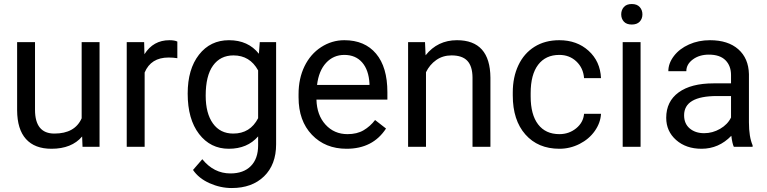

<svg xmlns="http://www.w3.org/2000/svg" viewBox="-20 -741 3873 969"><path d="M394.5 -52.2Q341.8 9.8 239.7 9.8Q155.3 9.8 111.1 -39.3Q66.9 -88.4 66.4 -184.6V-528.3H156.7V-187Q156.7 -66.9 254.4 -66.9Q357.9 -66.9 392.1 -144V-528.3H482.4V0H396.5Z M875 -447.3Q854.5 -450.7 830.6 -450.7Q741.7 -450.7 710 -375V0H619.6V-528.3H707.5L709 -467.3Q753.4 -538.1 835 -538.1Q861.3 -538.1 875 -531.2Z M927.2 -268.6Q927.2 -392.1 984.4 -465.1Q1041.5 -538.1 1135.7 -538.1Q1232.4 -538.1 1286.6 -469.7L1291 -528.3H1373.5V-12.7Q1373.5 89.8 1312.7 148.9Q1252 208 1149.4 208Q1092.3 208 1037.6 183.6Q982.9 159.2 954.1 116.7L1001 62.5Q1059.1 134.3 1143.1 134.3Q1209 134.3 1245.8 97.2Q1282.7 60.1 1282.7 -7.3V-52.7Q1228.5 9.8 1134.8 9.8Q1042 9.8 984.6 -64.9Q927.2 -139.6 927.2 -268.6ZM1018.1 -258.3Q1018.1 -168.9 1054.7 -117.9Q1091.3 -66.9 1157.2 -66.9Q1242.7 -66.9 1282.7 -144.5V-385.7Q1241.2 -461.4 1158.2 -461.4Q1092.3 -461.4 1055.2 -410.2Q1018.1 -358.9 1018.1 -258.3Z M1729 9.8Q1621.6 9.8 1554.2 -60.8Q1486.8 -131.3 1486.8 -249.5V-266.1Q1486.8 -344.7 1516.8 -406.5Q1546.9 -468.3 1600.8 -503.2Q1654.8 -538.1 1717.8 -538.1Q1820.8 -538.1 1877.9 -470.2Q1935.1 -402.3 1935.1 -275.9V-238.3H1577.1Q1579.1 -160.2 1622.8 -112.1Q1666.5 -64 1733.9 -64Q1781.7 -64 1814.9 -83.5Q1848.1 -103 1873 -135.3L1928.2 -92.3Q1861.8 9.8 1729 9.8ZM1717.8 -463.9Q1663.1 -463.9 1626 -424.1Q1588.9 -384.3 1580.1 -312.5H1844.7V-319.3Q1840.8 -388.2 1807.6 -426Q1774.4 -463.9 1717.8 -463.9Z M2125 -528.3 2127.9 -461.9Q2188.5 -538.1 2286.1 -538.1Q2453.6 -538.1 2455.1 -349.1V0H2364.7V-349.6Q2364.3 -406.7 2338.6 -434.1Q2313 -461.4 2258.8 -461.4Q2214.8 -461.4 2181.6 -438Q2148.4 -414.6 2129.9 -376.5V0H2039.6V-528.3Z M2803.2 -64Q2851.6 -64 2887.7 -93.3Q2923.8 -122.6 2927.7 -166.5H3013.2Q3010.7 -121.1 2981.9 -80.1Q2953.1 -39.1 2905 -14.6Q2856.9 9.8 2803.2 9.8Q2695.3 9.8 2631.6 -62.3Q2567.9 -134.3 2567.9 -259.3V-274.4Q2567.9 -351.6 2596.2 -411.6Q2624.5 -471.7 2677.5 -504.9Q2730.5 -538.1 2802.7 -538.1Q2891.6 -538.1 2950.4 -484.9Q3009.3 -431.6 3013.2 -346.7H2927.7Q2923.8 -397.9 2888.9 -430.9Q2854 -463.9 2802.7 -463.9Q2733.9 -463.9 2696 -414.3Q2658.2 -364.7 2658.2 -271V-253.9Q2658.2 -162.6 2695.8 -113.3Q2733.4 -64 2803.2 -64Z M3212.9 0H3122.6V-528.3H3212.9ZM3115.2 -668.5Q3115.2 -690.4 3128.7 -705.6Q3142.1 -720.7 3168.5 -720.7Q3194.8 -720.7 3208.5 -705.6Q3222.2 -690.4 3222.2 -668.5Q3222.2 -646.5 3208.5 -631.8Q3194.8 -617.2 3168.5 -617.2Q3142.1 -617.2 3128.7 -631.8Q3115.2 -646.5 3115.2 -668.5Z M3683.6 0Q3675.8 -15.6 3670.9 -55.7Q3607.9 9.8 3520.5 9.8Q3442.4 9.8 3392.3 -34.4Q3342.3 -78.6 3342.3 -146.5Q3342.3 -229 3405 -274.7Q3467.8 -320.3 3581.5 -320.3H3669.4V-361.8Q3669.4 -409.2 3641.1 -437.3Q3612.8 -465.3 3557.6 -465.3Q3509.3 -465.3 3476.6 -440.9Q3443.8 -416.5 3443.8 -381.8H3353Q3353 -421.4 3381.1 -458.3Q3409.2 -495.1 3457.3 -516.6Q3505.4 -538.1 3563 -538.1Q3654.3 -538.1 3706.1 -492.4Q3757.8 -446.8 3759.8 -366.7V-123.5Q3759.8 -50.8 3778.3 -7.8V0ZM3533.7 -68.8Q3576.2 -68.8 3614.3 -90.8Q3652.3 -112.8 3669.4 -147.9V-256.3H3598.6Q3432.6 -256.3 3432.6 -159.2Q3432.6 -116.7 3460.9 -92.8Q3489.3 -68.8 3533.7 -68.8Z"/></svg>

Font: Roboto-ThirdPerson-AD3FC
Style: ThirdPerson-AD3FC
Weight: 400
Designer: Google
Version: Version 2.137; 2017